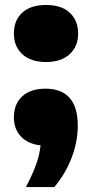

<svg xmlns="http://www.w3.org/2000/svg" viewBox="-20 -578 372 774"><path d="M84.5 176Q109 129.5 124.2 88.8Q139.5 48 143.5 8Q93 2.5 64.5 -27.5Q36 -57.5 36 -105.5Q36 -158.5 69.5 -189.5Q103 -220.5 163 -220.5Q293.5 -220.5 293.5 -71.5Q293.5 -5.5 268 59.8Q242.5 125 199 176ZM165.5 -328Q105 -328 70.5 -359Q36 -390 36 -443Q36 -496 69.8 -527Q103.5 -558 165.5 -558Q228 -558 261.5 -526.5Q295 -495 295 -443Q295 -391 260.8 -359.5Q226.5 -328 165.5 -328Z"/></svg>

Font: Encode Sans Expanded Expanded ExtraBold
Style: Regular
Weight: 800
Width: 7
Designer: Multiple Designers
Foundry: Impallari Type
Version: Version 3.000; ttfautohint (v1.8.3) -l 8 -r 50 -G 200 -x 14 